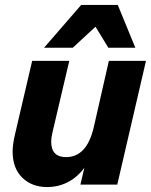

<svg xmlns="http://www.w3.org/2000/svg" viewBox="-20 -746 610 776"><path d="M418 -553 366 -638 274 -553H158L308 -726H456L527 -553ZM420 -500H570L454 0H305L321 -68Q293 -30 254.5 -10Q216 10 170 10Q109 10 70 -28Q31 -66 31 -134Q31 -159 39 -196L110 -500H260L193 -215Q187 -191 187 -173Q187 -111 247 -111Q331 -111 359 -232Z"/></svg>

Font: CBA Beacon Sans Extra Bold
Style: Italic
Weight: 800
Italic angle: -13°
Designer: Wei Huang
Foundry: Wei Huang
Version: Version 1.002